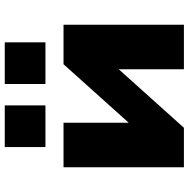

<svg xmlns="http://www.w3.org/2000/svg" viewBox="-13 -780 793 807"><g transform="rotate(-90 383.5 -376.5)"><path d="M84 0V-506H271V-214H255L517 -506H683V0H496V-293H513L250 0ZM434 -582V-753H609V-582ZM169 -582V-753H344V-582Z"/></g></svg>

Font: Nunito Sans 7pt SemiExpanded Black
Style: Regular
Weight: 900
Width: 6
Designer: Vernon Adams
Foundry: Vernon Adams
Version: Version 3.101;gftools[0.9.27]